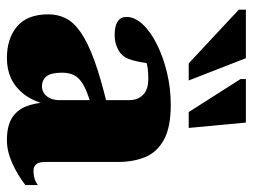

<svg xmlns="http://www.w3.org/2000/svg" viewBox="-108 -609 732 556"><g transform="rotate(90 258.0 -331.0)"><path d="M288 -276.5 287.5 -229.5Q256.5 -221.5 237 -212.2Q217.5 -203 207.5 -192.8Q197.5 -182.5 194 -170.2Q190.5 -158 190.5 -144.5Q190.5 -113 201 -99.8Q211.5 -86.5 230.5 -86.5Q241.5 -86.5 250.8 -93Q260 -99.5 265 -111Q270 -122.5 270 -137V-338Q270 -364 254.8 -379.2Q239.5 -394.5 207.5 -394.5Q192.5 -394.5 178.8 -392.8Q165 -391 155 -387.5L168 -427Q163.5 -389.5 159.2 -368.8Q155 -348 150.8 -337.5Q146.5 -327 140.5 -320.5Q132.5 -310.5 116.5 -303.8Q100.5 -297 81.5 -297Q55.5 -297 42.2 -305.8Q29 -314.5 29 -331Q29 -355 50.2 -378Q71.5 -401 108 -419.2Q144.5 -437.5 190 -448.5Q235.5 -459.5 283.5 -459.5Q349 -459.5 385 -439.5Q421 -419.5 435 -385.2Q449 -351 449 -307.5V-94Q449 -83.5 452 -76.2Q455 -69 461 -65.5Q467 -62 476 -62Q484.5 -62 494.8 -64.5Q505 -67 516 -74.5V-38.5Q486 -15.5 452 -0.2Q418 15 386 15Q346 15 322.5 0.8Q299 -13.5 288.5 -39.5Q278 -65.5 276.5 -100L283 -99Q272 -59 252.5 -34Q233 -9 207 3Q181 15 148.5 15Q91 15 56.2 -14.8Q21.5 -44.5 21.5 -105Q21.5 -132.5 32.8 -155.2Q44 -178 72.8 -198.2Q101.5 -218.5 153.8 -237.8Q206 -257 288 -276.5ZM213 -511.5H163.5L8 -656.5V-677H148.5ZM350.5 -511.5H304.5L209 -661.5V-677H335Z"/></g></svg>

Font: Newsreader 24pt ExtraBold
Style: Regular
Weight: 800
Designer: Hugues Gentile
Foundry: Production Type
Version: Version 1.003